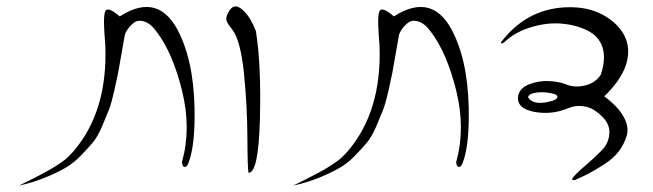

<svg xmlns="http://www.w3.org/2000/svg" viewBox="-20 -763 2035 598"><path d="M39 -185Q44 -187 66.5 -198.5Q89 -210 96 -213.5Q103 -217 121.5 -227Q140 -237 148.5 -242.5Q157 -248 170.5 -257Q184 -266 193 -275Q202 -284 210 -293Q316 -418 308 -622Q307 -637 305 -663Q301 -726 311 -732Q321 -739 353 -712Q478 -792 541 -654Q589 -551 586 -386Q584 -298 567 -256Q564 -247 559 -244Q554 -241 550.5 -245.5Q547 -250 547 -259Q576 -363 547 -480.5Q518 -598 468 -664Q449 -690 429.5 -696Q410 -702 397.5 -692.5Q385 -683 377 -671Q369 -659 368 -650Q365 -633 359 -599Q352 -557 348 -536.5Q344 -516 335.5 -478.5Q327 -441 319 -420.5Q311 -400 297.5 -368.5Q284 -337 268.5 -318.5Q253 -300 230 -276.5Q207 -253 180 -238Q153 -223 117 -208.5Q81 -194 39 -185Z M705 -669Q687 -691 685 -700.5Q683 -710 692 -726Q710 -759 740 -728Q761 -708 777 -666Q794 -561 789.5 -392Q785 -223 754 -225Q751 -237 750.5 -335Q750 -433 740 -533Q730 -633 705 -669Z M893 -185Q898 -187 920.5 -198.5Q943 -210 950 -213.5Q957 -217 975.5 -227Q994 -237 1002.5 -242.5Q1011 -248 1024.5 -257Q1038 -266 1047 -275Q1056 -284 1064 -293Q1170 -418 1162 -622Q1161 -637 1159 -663Q1155 -726 1165 -732Q1175 -739 1207 -712Q1332 -792 1395 -654Q1443 -551 1440 -386Q1438 -298 1421 -256Q1418 -247 1413 -244Q1408 -241 1404.5 -245.5Q1401 -250 1401 -259Q1430 -363 1401 -480.5Q1372 -598 1322 -664Q1303 -690 1283.5 -696Q1264 -702 1251.5 -692.5Q1239 -683 1231 -671Q1223 -659 1222 -650Q1219 -633 1213 -599Q1206 -557 1202 -536.5Q1198 -516 1189.5 -478.5Q1181 -441 1173 -420.5Q1165 -400 1151.5 -368.5Q1138 -337 1122.5 -318.5Q1107 -300 1084 -276.5Q1061 -253 1034 -238Q1007 -223 971 -208.5Q935 -194 893 -185Z M1835 -417Q1818 -430 1794 -432.5Q1770 -435 1750 -426Q1697 -404 1642 -415Q1587 -426 1594 -466Q1600 -490 1629.5 -501Q1659 -512 1689.5 -510.5Q1720 -509 1741 -501Q1768 -489 1801 -496.5Q1834 -504 1851 -530Q1868 -580 1856.5 -615.5Q1845 -651 1808.5 -668.5Q1772 -686 1728.5 -689.5Q1685 -693 1638 -679.5Q1591 -666 1559 -639Q1546 -626 1541 -628Q1540 -629 1541 -632Q1617 -732 1736 -740Q1830 -746 1891 -694Q1955 -638 1929 -559Q1912 -511 1862 -463Q1905 -431 1922.5 -399Q1940 -367 1932 -340.5Q1924 -314 1907.5 -292Q1891 -270 1861.5 -251Q1832 -232 1811.5 -221.5Q1791 -211 1770 -202Q1767 -202 1765 -202.5Q1763 -203 1762 -204Q1761 -205 1762 -206Q1768 -217 1800 -244.5Q1832 -272 1855 -295.5Q1878 -319 1878 -353Q1878 -387 1835 -417ZM1695 -473Q1668 -478 1646.5 -474Q1625 -470 1625 -459Q1642 -435 1689 -446Q1717 -452 1716 -462Q1716 -469 1695 -473Z"/></svg>

Font: YamSuf
Style: Regular
Weight: 400
Version: Version 1.1